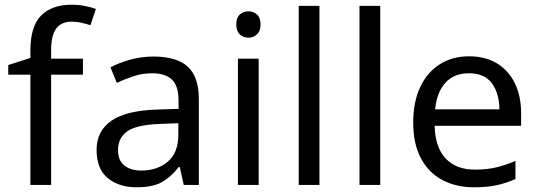

<svg xmlns="http://www.w3.org/2000/svg" viewBox="-20 -785 2283 815"><path d="M332 -468H197V0H109V-468H15V-509L109 -539V-570Q109 -674 155 -719.5Q201 -765 283 -765Q315 -765 341.5 -759.5Q368 -754 387 -747L364 -678Q348 -683 327 -688Q306 -693 284 -693Q240 -693 218.5 -663.5Q197 -634 197 -571V-536H332Z M632 -545Q730 -545 777 -502Q824 -459 824 -365V0H760L743 -76H739Q704 -32 665.5 -11Q627 10 559 10Q486 10 438 -28.5Q390 -67 390 -149Q390 -229 453 -272.5Q516 -316 647 -320L738 -323V-355Q738 -422 709 -448Q680 -474 627 -474Q585 -474 547 -461.5Q509 -449 476 -433L449 -499Q484 -518 532 -531.5Q580 -545 632 -545ZM658 -259Q558 -255 519.5 -227Q481 -199 481 -148Q481 -103 508.5 -82Q536 -61 579 -61Q647 -61 692 -98.5Q737 -136 737 -214V-262Z M1035 -737Q1055 -737 1070.5 -723.5Q1086 -710 1086 -681Q1086 -653 1070.5 -639Q1055 -625 1035 -625Q1013 -625 998 -639Q983 -653 983 -681Q983 -710 998 -723.5Q1013 -737 1035 -737ZM1078 -536V0H990V-536Z M1336 0H1248V-760H1336Z M1594 0H1506V-760H1594Z M1971 -546Q2040 -546 2089.5 -516Q2139 -486 2165.5 -431.5Q2192 -377 2192 -304V-251H1825Q1827 -160 1871.5 -112.5Q1916 -65 1996 -65Q2047 -65 2086.5 -74.5Q2126 -84 2168 -102V-25Q2127 -7 2087 1.5Q2047 10 1992 10Q1916 10 1857.5 -21Q1799 -52 1766.5 -113.5Q1734 -175 1734 -264Q1734 -352 1763.5 -415Q1793 -478 1846.5 -512Q1900 -546 1971 -546ZM1970 -474Q1907 -474 1870.5 -433.5Q1834 -393 1827 -321H2100Q2099 -389 2068 -431.5Q2037 -474 1970 -474Z"/></svg>

Font: RS Noto Sans
Style: Regular
Weight: 400
Designer: Monotype Design Team
Foundry: Monotype Imaging Inc.
Version: Version 3.10